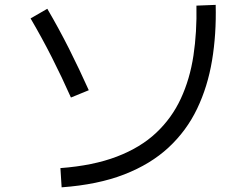

<svg xmlns="http://www.w3.org/2000/svg" viewBox="-20 -765 1040 805"><path d="M238.4 20.4 233.3 -60.2Q371 -70.5 470.1 -108.5Q569.2 -146.4 634.7 -208.1Q700.3 -269.7 738.2 -351.6Q776.2 -433.5 791.1 -532.1Q805.9 -630.7 803.6 -741.4L884.3 -744.6Q887.4 -621.9 869.1 -511.8Q850.8 -401.7 806.5 -309.2Q762.2 -216.7 686.9 -146.7Q611.7 -76.8 501 -33.7Q390.2 9.4 238.4 20.4ZM352.2 -386.7 277.4 -356.1Q239.6 -441.2 197.6 -524.1Q155.6 -606.9 108.2 -687.8L178.3 -728.2Q226.9 -645.3 270.1 -559.5Q313.2 -473.7 352.2 -386.7Z"/></svg>

Font: Murecho Thin
Style: Regular
Weight: 100
Designer: Neil Summerour
Foundry: Positype
Version: Version 1.010